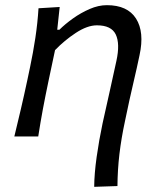

<svg xmlns="http://www.w3.org/2000/svg" viewBox="-20 -528 621 743"><path d="M344.5 195Q345 143.5 354 79.5Q363 15.5 377 -51Q390 -111 404 -172Q418 -233 430.5 -292.5Q445 -359 428 -394.5Q411 -430 355 -430Q318 -430 273.5 -400.8Q229 -371.5 193 -334L168 -216Q155.5 -156.5 146 -105.8Q136.5 -55 128 0H35.5Q49 -55.5 61 -106.8Q73 -158 86 -219L96.5 -269Q108 -323.5 116.8 -381.2Q125.5 -439 129 -496L211 -501L201.5 -413H210Q231.5 -434.5 262.2 -456.5Q293 -478.5 327 -493.2Q361 -508 393.5 -508Q473.5 -508 506.5 -456Q539.5 -404 520 -314.5Q509 -262 498.8 -219Q488.5 -176 481 -141L463.5 -58.5Q449.5 6.5 442.2 67.8Q435 129 434.5 192Z"/></svg>

Font: Commissioner Flair
Style: Italic
Weight: 400
Italic angle: -12°
Designer: Kostas Bartsokas
Foundry: Kostas Bartsokas
Version: Version 1.000; ttfautohint (v1.8.3)